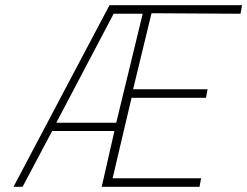

<svg xmlns="http://www.w3.org/2000/svg" viewBox="-20 -720 953 740"><path d="M372 0 421 -215H181L67 0H32L402 -700H913L907 -667L564 -669L493 -376H780L774 -343H487L414 -33H755L749 0ZM418 -667 197 -247H428L530 -667Z"/></svg>

Font: TitilliumWebThinItalic
Style: Thin Italic
Weight: 200
Italic angle: -13°
Version: Version 1.001;PS 57.000;hotconv 1.0.70;makeotf.lib2.5.55311